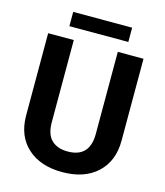

<svg xmlns="http://www.w3.org/2000/svg" viewBox="-126 -955 910 1060"><g transform="rotate(15 329.0 -425.0)"><path d="M601.6 -710.9V-242.7Q601.6 -126 528.6 -58.1Q455.6 9.8 329.1 9.8Q204.6 9.8 131.3 -56.2Q58.1 -122.1 56.6 -237.3V-710.9H203.1V-241.7Q203.1 -171.9 236.6 -139.9Q270 -107.9 329.1 -107.9Q452.6 -107.9 454.6 -237.8V-710.9ZM496.6 -778.8H159.7V-860.4H496.6Z"/></g></svg>

Font: SteelSelectRoboto
Style: Roboto-Bold
Weight: 700
Designer: Google
Version: Version 2.137; 2017